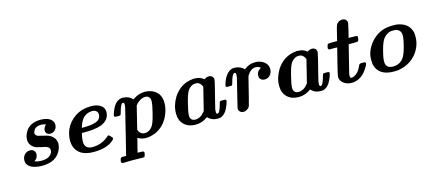

<svg xmlns="http://www.w3.org/2000/svg" viewBox="-60 -1207 4400 1965"><g transform="rotate(-15 2140.0 -224.5)"><path d="M183 -57Q213 -44 254 -44Q346 -44 371 -104Q374 -113 374 -124Q374 -135 372 -140Q364 -157 338 -168Q336 -169 291.5 -178.5Q247 -188 243 -190Q209 -201 187.5 -227Q166 -253 166 -291Q166 -334 196 -381Q244 -452 353 -452Q431 -452 468 -412Q486 -393 486 -364Q486 -332 465 -310Q444 -288 412 -288Q390 -288 377.5 -301.5Q365 -315 365 -334Q365 -362 394 -391Q371 -401 343 -401Q284 -401 264 -360Q256 -344 256 -334Q256 -322 266 -312Q273 -304 283 -300.5Q293 -297 328 -289Q383 -278 404 -266Q466 -230 466 -167Q466 -142 455 -114Q407 8 248 8Q216 8 181 1Q135 -9 110 -32.5Q85 -56 85 -90Q85 -127 108 -152Q131 -177 167 -177Q192 -177 207 -162Q222 -147 222 -121Q218 -80 183 -57Z M713 -123Q713 -44 794 -44Q893 -44 964 -106Q976 -118 981 -118Q987 -118 999 -105Q1020 -84 1021 -79Q1022 -71 1010 -59Q939 8 794 8Q717 8 667 -20Q589 -68 589 -166Q589 -224 612 -281Q647 -358 718 -405Q789 -452 889 -452Q947 -452 986 -427Q1025 -402 1025 -354Q1025 -339 1020 -320Q1002 -259 927 -232Q864 -211 756 -211H726L724 -200Q713 -157 713 -123ZM944 -351Q944 -373 928 -387Q912 -401 887 -401Q853 -401 823 -386Q768 -360 739 -262H761Q799 -262 828 -265.5Q857 -269 885 -277.5Q913 -286 928.5 -304.5Q944 -323 944 -351Z M1462 -452Q1535 -449 1579 -407Q1623 -365 1623 -290Q1623 -224 1588 -149Q1565 -104 1532 -70Q1468 -7 1378 6Q1364 8 1346 8Q1303 8 1262 -16Q1261 -15 1243 57.5Q1225 130 1225 131Q1225 132 1252 132Q1280 132 1284 134Q1294 139 1294 150Q1294 155 1290 169.5Q1286 184 1284 187Q1281 194 1266 194Q1251 194 1214 193Q1177 192 1152 192Q1127 192 1097 193Q1067 194 1056 194Q1036 194 1036 176Q1036 159 1045 141Q1051 132 1062 132H1079H1103L1163 -109Q1172 -146 1181.5 -185Q1191 -224 1198.5 -253.5Q1206 -283 1211.5 -306.5Q1217 -330 1220.5 -343.5Q1224 -357 1224 -358Q1225 -363 1225 -381Q1225 -401 1212 -401Q1188 -401 1165 -312Q1159 -290 1155 -286Q1151 -282 1134 -282H1124Q1100 -282 1096 -284Q1089 -288 1089 -296Q1089 -311 1108 -356Q1130 -408 1162 -432Q1182 -446 1202 -450Q1207 -452 1225 -452Q1290 -449 1326 -407L1335 -413Q1391 -452 1457 -452ZM1282 -97Q1300 -43 1351 -43Q1389 -43 1419 -75Q1437 -93 1449.5 -124Q1462 -155 1479 -224Q1500 -307 1500 -341Q1500 -359 1499 -364Q1486 -401 1448 -401Q1421 -401 1392.5 -384.5Q1364 -368 1348 -346L1342 -340Z M1874 8Q1799 8 1753.5 -35.5Q1708 -79 1708 -155Q1708 -239 1758 -322Q1834 -439 1966 -451L1969 -452Q1972 -452 1974 -452Q1976 -452 1981 -451.5Q1986 -451 1989 -451Q2041 -451 2075 -422L2081 -418L2083 -419Q2085 -420 2087 -421Q2106 -435 2129 -435Q2152 -435 2165.5 -422Q2179 -409 2179 -387Q2179 -380 2162.5 -312.5Q2146 -245 2127.5 -173Q2109 -101 2107 -89Q2106 -84 2106 -69V-63Q2106 -43 2119 -43Q2143 -43 2166 -132Q2172 -154 2175.5 -158Q2179 -162 2196 -162H2206Q2231 -162 2235 -160Q2242 -156 2242 -148Q2242 -140 2232 -112Q2219 -76 2201 -47Q2173 -6 2135 5Q2128 7 2109 7Q2044 7 2005 -37L1996 -31Q1940 8 1874 8ZM2049 -347Q2036 -386 2000 -399Q1994 -400 1975 -400Q1943 -400 1912 -369Q1894 -351 1881.5 -320Q1869 -289 1852 -220Q1831 -137 1831 -103Q1831 -85 1832 -80Q1844 -43 1884 -43Q1940 -43 1983 -98L1989 -105Q1999 -145 2019 -225.5Q2039 -306 2049 -347Z M2408 -376V-382Q2408 -401 2395 -401Q2369 -401 2345 -306Q2340 -288 2336.5 -285Q2333 -282 2313 -282H2306Q2282 -282 2278 -284Q2271 -288 2271 -296Q2271 -300 2274 -309Q2290 -368 2319 -405Q2348 -442 2383 -450Q2393 -452 2403 -452Q2460 -452 2500 -417L2508 -409L2516 -415Q2563 -452 2623 -452Q2668 -452 2702 -433.5Q2736 -415 2750 -384Q2758 -366 2758 -345Q2758 -308 2735 -282Q2712 -256 2676 -256Q2652 -256 2636.5 -270Q2621 -284 2621 -308Q2621 -357 2669 -381Q2649 -401 2615 -401Q2591 -401 2571 -387Q2550 -374 2527 -339Q2524 -335 2507.5 -267.5Q2491 -200 2472.5 -126.5Q2454 -53 2449 -38Q2442 -18 2422 -5Q2402 8 2381 8Q2361 8 2346 -5Q2331 -18 2331 -38V-44Q2331 -46 2369 -200L2407 -355Q2407 -357 2407.5 -364.5Q2408 -372 2408 -376Z M2967 8Q2892 8 2846.5 -35.5Q2801 -79 2801 -155Q2801 -239 2851 -322Q2927 -439 3059 -451L3062 -452Q3065 -452 3067 -452Q3069 -452 3074 -451.5Q3079 -451 3082 -451Q3134 -451 3168 -422L3174 -418L3176 -419Q3178 -420 3180 -421Q3199 -435 3222 -435Q3245 -435 3258.5 -422Q3272 -409 3272 -387Q3272 -380 3255.5 -312.5Q3239 -245 3220.5 -173Q3202 -101 3200 -89Q3199 -84 3199 -69V-63Q3199 -43 3212 -43Q3236 -43 3259 -132Q3265 -154 3268.5 -158Q3272 -162 3289 -162H3299Q3324 -162 3328 -160Q3335 -156 3335 -148Q3335 -140 3325 -112Q3312 -76 3294 -47Q3266 -6 3228 5Q3221 7 3202 7Q3137 7 3098 -37L3089 -31Q3033 8 2967 8ZM3142 -347Q3129 -386 3093 -399Q3087 -400 3068 -400Q3036 -400 3005 -369Q2987 -351 2974.5 -320Q2962 -289 2945 -220Q2924 -137 2924 -103Q2924 -85 2925 -80Q2937 -43 2977 -43Q3033 -43 3076 -98L3082 -105Q3092 -145 3112 -225.5Q3132 -306 3142 -347Z M3400 -381Q3393 -381 3387 -386Q3381 -391 3381 -399Q3381 -404 3384 -414Q3387 -424 3389.5 -431Q3392 -438 3393 -439Q3399 -444 3448 -444H3493L3511 -517Q3529 -592 3532 -596Q3537 -615 3556 -629Q3575 -643 3598 -643Q3622 -643 3636 -630Q3650 -617 3650 -595Q3650 -589 3633 -516Q3615 -446 3615 -445Q3615 -444 3656 -444Q3697 -444 3701 -442Q3710 -438 3710 -428Q3710 -408 3701 -390Q3696 -385 3694 -384Q3690 -382 3644 -382H3599Q3596 -370 3578 -298Q3560 -226 3543.5 -159.5Q3527 -93 3526 -89Q3524 -77 3524 -69Q3524 -54 3527 -48.5Q3530 -43 3542 -43Q3558 -45 3571 -52Q3615 -74 3643 -137Q3648 -146 3649 -152Q3663 -162 3667 -162H3684Q3709 -162 3713 -160Q3720 -156 3720 -146Q3718 -130 3692 -91Q3646 -21 3580 0Q3554 8 3530 8Q3478 8 3442.5 -19.5Q3407 -47 3407 -89Q3407 -102 3442 -242L3477 -380Q3477 -382 3436 -382Q3424 -382 3412.5 -381.5Q3401 -381 3400 -381Z M3817 -301Q3856 -368 3922 -409.5Q3988 -451 4076 -451Q4117 -451 4124 -450Q4255 -431 4278 -320Q4280 -308 4280 -282Q4280 -248 4273 -217Q4249 -126 4182 -67Q4115 -8 4017 6Q4001 8 3977 8Q3809 8 3782 -124Q3780 -136 3780 -162V-178Q3780 -237 3817 -301ZM3903 -116Q3903 -44 3980 -44Q4055 -44 4096 -105Q4125 -149 4151 -273Q4157 -304 4157 -328Q4157 -384 4102 -399Q4098 -400 4075 -400H4066Q4035 -400 4007.5 -382Q3980 -364 3964 -339Q3935 -295 3909 -171Q3903 -139 3903 -116Z"/></g></svg>

Font: KaTeX_Main
Style: Bold Italic
Weight: 700
Version: Version 1.1; ttfautohint (v1.3)